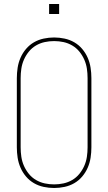

<svg xmlns="http://www.w3.org/2000/svg" viewBox="-20 -930 540 958"><path d="M250 8Q224 8 198 2.5Q172 -3 149.5 -16Q127 -29 110 -49Q93 -69 82.5 -93Q72 -117 68 -143Q64 -169 64 -195V-540Q64 -566 68 -592Q72 -618 82.5 -642Q93 -666 110 -686Q127 -706 149.5 -719Q172 -732 198 -737.5Q224 -743 250 -743Q276 -743 302 -737.5Q328 -732 350.5 -719Q373 -706 390 -686Q407 -666 417.5 -642Q428 -618 432 -592Q436 -566 436 -540V-195Q436 -169 432 -143Q428 -117 417.5 -93Q407 -69 390 -49Q373 -29 350.5 -16Q328 -3 302 2.5Q276 8 250 8ZM250 -10Q274 -10 297 -15Q320 -20 340.5 -32Q361 -44 376 -62.5Q391 -81 400.5 -102.5Q410 -124 413.5 -147.5Q417 -171 417 -195V-540Q417 -564 413.5 -587.5Q410 -611 400.5 -632.5Q391 -654 376 -672.5Q361 -691 340.5 -703Q320 -715 297 -720Q274 -725 250 -725Q226 -725 203 -720Q180 -715 159.5 -703Q139 -691 124 -672.5Q109 -654 99.5 -632.5Q90 -611 86.5 -587.5Q83 -564 83 -540V-195Q83 -171 86.5 -147.5Q90 -124 99.5 -102.5Q109 -81 124 -62.5Q139 -44 159.5 -32Q180 -20 203 -15Q226 -10 250 -10ZM225 -860V-910H275V-860Z"/></svg>

Font: Iosevka SS04 Thin
Style: Regular
Weight: 100
Monospace: yes
Designer: Belleve Invis
Foundry: Belleve Invis
Version: Version 19.0.0; ttfautohint (v1.8.4)